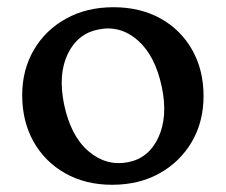

<svg xmlns="http://www.w3.org/2000/svg" viewBox="-20 -500 626 532"><path d="M294.5 -480Q368.5 -480 424.8 -448.8Q481 -417.5 512.5 -361.8Q544 -306 544 -234Q544 -163 511.8 -107.5Q479.5 -52 422.5 -20Q365.5 12 290.5 12Q217 12 160.8 -19.8Q104.5 -51.5 73 -107.5Q41.5 -163.5 41.5 -236.5Q41.5 -306 73.5 -361.2Q105.5 -416.5 162.8 -448.2Q220 -480 294.5 -480ZM334.5 -50.5Q392 -61.5 418.8 -119Q445.5 -176.5 428.5 -258.5Q410 -346 361.8 -388.2Q313.5 -430.5 253.5 -418.5Q195.5 -407.5 168 -351Q140.5 -294.5 157.5 -211Q176 -123 225.2 -81Q274.5 -39 334.5 -50.5Z"/></svg>

Font: Fraunces 9pt S100
Style: Regular
Weight: 400
Version: Version 1.000; ttfautohint (v1.8.3)